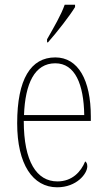

<svg xmlns="http://www.w3.org/2000/svg" viewBox="-20 -786 452 816"><path d="M180 -619V-606H184C223 -650 278 -721 299 -756V-766H255C239 -721 210 -672 180 -619ZM223 10C306 10 351 -48 351 -79C351 -91 347 -97 342 -100C324 -56 287 -15 224 -15C136 -15 81 -99 81 -272H366V-291C366 -446 312 -542 215 -542C111 -542 53 -450 53 -262C53 -88 119 10 223 10ZM338 -297H82C87 -431 127 -517 215 -517C299 -517 336 -428 338 -297Z"/></svg>

Font: Noto Serif Devanagari Condensed Thin
Style: Regular
Weight: 100
Width: 3
Designer: Universal Thirst, Indian Type Foundry and the Monotype Design Team
Foundry: Monotype Imaging Inc.
Version: Version 2.004